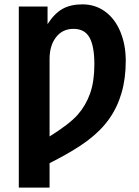

<svg xmlns="http://www.w3.org/2000/svg" viewBox="-20 -689 640 887"><path d="M561 -407.7Q561 -326.7 541.7 -260.3Q522.5 -193.8 484.6 -140.1Q446.8 -86.4 384.8 -39.6Q322.8 7.3 209 64.9V177.7H66.9V-658.7H199.7V-577.6Q231.9 -627.4 269.3 -648.2Q306.6 -668.9 360.8 -668.9Q419.9 -668.9 465.6 -635.7Q511.2 -602.5 536.1 -542.2Q561 -481.9 561 -407.7ZM416 -392.1Q416 -474.6 393.8 -515.1Q371.6 -555.7 319.3 -555.7Q269 -555.7 239 -517.3Q209 -479 209 -416V-58.6Q301.3 -116.2 338.9 -158.9Q376.5 -201.7 396.2 -257.3Q416 -313 416 -392.1Z"/></svg>

Font: Cousine
Style: Bold
Weight: 700
Monospace: yes
Designer: Steve Matteson
Foundry: Ascender Corporation
Version: Version 1.20